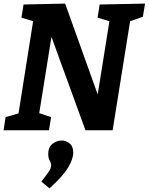

<svg xmlns="http://www.w3.org/2000/svg" viewBox="-21 -724 826 1067"><path d="M533 -699 785 -704 773 -631 702 -606 605 0H454L265 -519L197 -95L263 -73L251 0H-1L10 -73L82 -94L163 -606L98 -626L110 -699L341 -704L522 -199L587 -606L521 -626ZM254 323 209 285Q237 249 250 230Q263 211 263 196Q263 182 255 168Q247 154 247 131Q247 94 270.5 75.5Q294 57 321 57Q346 57 366 73Q386 89 386 125Q386 159 357.5 207Q329 255 254 323Z"/></svg>

Font: Bitter
Style: Bold Italic
Weight: 700
Italic angle: -9°
Designer: Sol Matas, and Bitter project Authors
Foundry: Sol Matas
Version: Version 2.001